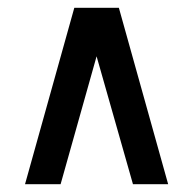

<svg xmlns="http://www.w3.org/2000/svg" viewBox="-20 -725 494 491"><path d="M44 -254 170 -705H284L410 -254H320L227 -581L135 -254Z"/></svg>

Font: Georama Semi Condensed SemiBold
Style: Regular
Weight: 600
Width: 4
Designer: Jean-Baptiste Levee
Foundry: Production Type
Version: Version 1.000